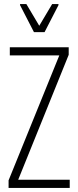

<svg xmlns="http://www.w3.org/2000/svg" viewBox="-20 -919 383 939"><path d="M22 0V-37L270 -648H28V-688H316V-651L69 -40H321V0ZM146 -762 78 -894V-899H109L172 -793L235 -899H266V-894L198 -762Z"/></svg>

Font: Saira ExtraCondensed ExtraLight
Style: Regular
Weight: 250
Width: 2
Designer: Hector Gatti with collaboration of the Omnibus-Type team
Foundry: Omnibus-Type
Version: Version 1.101